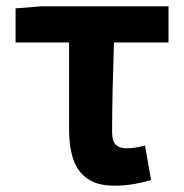

<svg xmlns="http://www.w3.org/2000/svg" viewBox="-20 -580 588 614"><path d="M345.6 13.8Q291.8 13.8 260.1 -8.2Q228.4 -30.2 214.7 -69.9Q200.9 -109.6 200.9 -163.7V-444.1H29.8V-553.2L111.9 -559.8H518.9V-444.1H344.4Q341.8 -366.2 340.1 -291.4Q338.5 -216.7 338.5 -157.7Q338.5 -128.1 350.5 -117Q362.6 -105.8 382.9 -105.8Q398 -105.8 412.4 -107.9Q426.7 -110 443.7 -114.6L463.2 -4.2Q439.6 2.9 409.7 8.3Q379.7 13.8 345.6 13.8Z"/></svg>

Font: Noto Sans JP
Style: Regular
Weight: 100
Designer: Ryoko NISHIZUKA 西塚涼子 (kana, bopomofo & ideographs); Paul D. Hunt (Latin, Greek & Cyrillic); Sandoll Communications 산돌커뮤니
Foundry: Adobe
Version: Version 2.004;hotconv 1.0.118;makeotfexe 2.5.65603